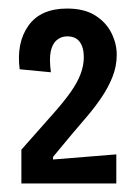

<svg xmlns="http://www.w3.org/2000/svg" viewBox="-20 -699 328 449"><path d="M30 -270V-349L107 -436Q130 -462 145.5 -484Q161 -506 168.5 -526Q176 -546 176 -565Q176 -588 166.5 -601Q157 -614 137 -614Q123 -614 112.5 -605Q102 -596 98.5 -578Q95 -560 99 -530L26 -537Q18 -599 46.5 -639Q75 -679 137 -679Q177 -679 202.5 -663Q228 -647 240.5 -622Q253 -597 253 -571Q253 -544 243 -519Q233 -494 217 -470.5Q201 -447 182.5 -425.5Q164 -404 148 -385L104 -332V-326L252 -338V-270Z"/></svg>

Font: Bricolage Grotesque 24pt Condensed
Style: Regular
Weight: 400
Width: 3
Designer: Mathieu Triay
Foundry: Atelier Triay
Version: Version 1.001;gftools[0.9.33.dev8+g029e19f]